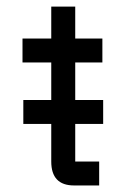

<svg xmlns="http://www.w3.org/2000/svg" viewBox="-20 -567 382 587"><path d="M283.2 0H206.5Q136.7 0 136.7 -73.2V-188H51.3V-261.2H136.7V-376H48.8V-449.2H136.7V-546.9H210V-449.2H293V-376H210V-261.2H295.4V-188H210V-73.2H283.2Z"/></svg>

Font: Catrinity
Style: Regular
Weight: 400
Designer: Alexander Lange
Foundry: High-Logic / Made with FontCreator
Version: Version 2.090;May 20, 2024;FontCreator 15.0.0.2974 64-bit